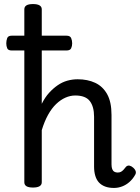

<svg xmlns="http://www.w3.org/2000/svg" viewBox="-20 -910 690 947"><path d="M542 17Q517 17 498.5 10Q480 3 468 -10Q456 -23 450 -43Q444 -63 444 -88V-334Q444 -384 423 -411.5Q402 -439 351 -439Q327 -439 303 -428.5Q279 -418 257 -397Q235 -376 217 -343.5Q199 -311 186 -268V-11Q186 2 175 8.5Q164 15 143 15Q121 15 110.5 8.5Q100 2 100 -11V-864Q100 -877 110.5 -883.5Q121 -890 143 -890Q164 -890 175 -883.5Q186 -877 186 -864V-398Q202 -430 222 -452Q242 -474 264.5 -489.5Q287 -505 312 -512Q337 -519 363 -519Q412 -519 449.5 -501.5Q487 -484 508.5 -445.5Q530 -407 530 -343V-99Q530 -85 533.5 -76Q537 -67 544 -63Q551 -59 560 -59Q570 -59 576.5 -62.5Q583 -66 589.5 -73Q596 -80 602 -88Q610 -95 619 -93Q628 -91 637 -83Q647 -74 649.5 -64.5Q652 -55 645 -45Q634 -26 618 -12Q602 2 582.5 9.5Q563 17 542 17ZM38 -661Q20 -661 15.5 -672Q11 -683 11 -696Q11 -710 15.5 -722Q20 -734 38 -734H308Q326 -734 331 -722Q336 -710 336 -696Q336 -683 331 -672Q326 -661 308 -661Z"/></svg>

Font: Playwrite GB J
Style: Regular
Weight: 400
Designer: Veronika Burian, José Scaglione
Foundry: TypeTogether
Version: Version 1.002